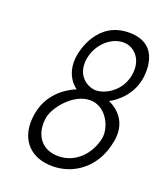

<svg xmlns="http://www.w3.org/2000/svg" viewBox="-111 -636 616 722"><g transform="rotate(20 196.5 -274.5)"><path d="M166 -414C177 -476 228 -518 275 -518C321 -518 358 -476 347 -414C335 -344 273 -313 239 -313C204 -313 154 -344 166 -414ZM98 -153C106 -197 166 -271 232 -271C297 -271 331 -197 323 -153C312 -92 263 -32 190 -32C116 -32 87 -92 98 -153ZM53 -153C35 -53 89 11 182 11C274 11 350 -53 368 -153C391 -259 299 -292 299 -292C302 -294 375 -329 390 -414C392 -427 415 -560 283 -560C154 -560 129 -427 127 -414C112 -327 170 -292 170 -292C165 -290 71 -256 53 -153Z"/></g></svg>

Font: Armata Saber
Style: RgIta
Weight: 400
Designer: Jasper
Foundry: Cannot Into Space Fonts
Version: Version 0.970